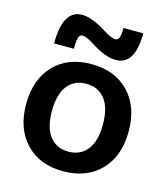

<svg xmlns="http://www.w3.org/2000/svg" viewBox="-113 -837 811 935"><g transform="rotate(15 292.5 -370.0)"><path d="M307 -705Q350 -677 371 -677Q384 -677 390 -690Q396 -703 396 -740H496Q496 -580 399 -580Q347 -580 277 -625Q234 -653 214 -653Q200 -653 194.5 -638Q189 -623 189 -580H89Q89 -750 186 -750Q235 -750 307 -705ZM103.5 -457Q173 -530 292 -530Q411 -530 481 -457Q551 -384 551 -260Q551 -136 481 -63Q411 10 292 10Q173 10 103.5 -63Q34 -136 34 -260Q34 -384 103.5 -457ZM292 -89Q353 -89 387 -132.5Q421 -176 421 -260Q421 -344 387 -387.5Q353 -431 292 -431Q232 -431 198 -387.5Q164 -344 164 -260Q164 -176 198 -132.5Q232 -89 292 -89Z"/></g></svg>

Font: Mplus 1p Bold
Style: Bold
Weight: 700
Version: Version 1.061